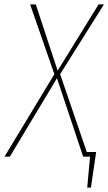

<svg xmlns="http://www.w3.org/2000/svg" viewBox="-44 -701 485 859"><path d="M225.1 -369.1 344.2 -21H386.2L362.8 138.2H346.2L358.9 0H328.1L210.9 -351.1L0 0H-23.9L199.2 -369.1L90.8 -681.2H116.2L213.9 -384.8L397 -681.2H420.9Z"/></svg>

Font: Fira Sans Compressed Thin
Style: Italic
Weight: 100
Width: 3
Italic angle: -8°
Designer: Carrois Corporate & Edenspiekermann AG
Foundry: Carrois Corporate GbR & Edenspiekermann AG
Version: Version 4.203;PS 004.203;hotconv 1.0.88;makeotf.lib2.5.64775